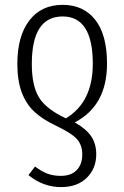

<svg xmlns="http://www.w3.org/2000/svg" viewBox="-20 -554 508 784"><path d="M285.2 -54.2Q332 -27.8 352.5 2.7Q373 33.2 373 76.2Q373 133.8 334.5 171.9Q295.9 210 229 210Q156.7 210 96.2 161.1L123 126Q150.4 146.5 174.1 155.3Q197.8 164.1 228 164.1Q270.5 164.1 293.2 140.6Q315.9 117.2 315.9 77.1Q315.9 39.1 294.9 14.9Q273.9 -9.3 210 -40Q153.8 -66.4 120.1 -97.9Q86.4 -129.4 68.6 -177.2Q50.8 -225.1 50.8 -293Q50.8 -406.2 99.6 -470.2Q148.4 -534.2 235.8 -534.2Q320.8 -534.2 368.9 -473.1Q417 -412.1 417 -293.9Q417 -122.6 285.2 -54.2ZM109.9 -293Q109.9 -204.1 139.2 -156.2Q168.5 -108.4 249 -70.8Q358.9 -136.7 358.9 -293.9Q358.9 -486.8 235.8 -486.8Q109.9 -486.8 109.9 -293Z"/></svg>

Font: Fira Sans Compressed Light
Style: Regular
Weight: 300
Width: 1
Designer: Carrois Corporate & Edenspiekermann AG
Foundry: Carrois Corporate GbR & Edenspiekermann AG
Version: Version 4.203;PS 004.203;hotconv 1.0.88;makeotf.lib2.5.64775